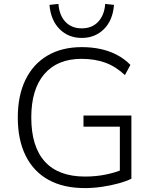

<svg xmlns="http://www.w3.org/2000/svg" viewBox="-20 -954 785 982"><path d="M414 8Q304 8 227.5 -34.5Q151 -77 111 -158Q71 -239 71 -353Q71 -465 110 -545.5Q149 -626 222.5 -669.5Q296 -713 398 -713Q450 -713 495.5 -703Q541 -693 579.5 -672.5Q618 -652 647 -622L619 -570Q572 -614 518.5 -633.5Q465 -653 397 -653Q274 -653 207 -575.5Q140 -498 140 -353Q140 -204 209.5 -127.5Q279 -51 415 -51Q470 -51 520 -61Q570 -71 611 -89L593 -44V-306H407V-363H652V-40Q626 -27 586 -16Q546 -5 501.5 1.5Q457 8 414 8ZM398 -760Q330 -760 285 -805Q240 -850 233 -929L279 -934Q283 -876 314.5 -842.5Q346 -809 398 -809Q451 -809 482.5 -843Q514 -877 518 -934L563 -929Q557 -850 511.5 -805Q466 -760 398 -760Z"/></svg>

Font: Nunito Sans 10pt Light
Style: Regular
Weight: 300
Designer: Vernon Adams
Foundry: Vernon Adams
Version: Version 3.101;gftools[0.9.27]